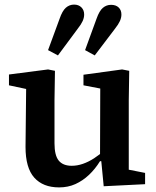

<svg xmlns="http://www.w3.org/2000/svg" viewBox="-20 -801 680 835"><path d="M237 14Q167 14 129 -28.5Q91 -71 91 -162L94 -446L127 -407L19 -430V-477L189 -499L219 -493L217 -365V-178Q217 -125 235.5 -102.5Q254 -80 292 -80Q316 -80 340.5 -88.5Q365 -97 389 -112.5Q413 -128 436 -149L445 -100H415Q394 -66 367 -40.5Q340 -15 308 -0.5Q276 14 237 14ZM431 9 420 -105 415 -106 416 -416 343 -430V-476L511 -499L542 -493L540 -365V-63L611 -49V0ZM189 -583 239 -719Q251 -754 266.5 -767.5Q282 -781 302 -781Q322 -781 334 -769Q346 -757 346 -738Q346 -724 339.5 -709.5Q333 -695 318 -676L232 -560ZM350 -583 400 -720Q412 -754 427.5 -767Q443 -780 463 -780Q484 -780 496 -768.5Q508 -757 508 -738Q508 -724 501.5 -709.5Q495 -695 480 -676L392 -560Z"/></svg>

Font: Source Serif 4 SemiBold
Style: Regular
Weight: 600
Designer: Frank Grießhammer
Foundry: Adobe Systems Incorporated
Version: Version 4.004;hotconv 1.0.116;makeotfexe 2.5.65601